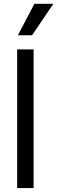

<svg xmlns="http://www.w3.org/2000/svg" viewBox="-20 -959 292 979"><path d="M151.4 0H67.4V-707H151.4ZM155.3 -939.5H252L143.6 -779.3H71.3Z"/></svg>

Font: WEMIX Pretendard
Style: Regular
Weight: 400
Designer: Base glyphs from Inter by Rasmus Andersson; Hangeul glyphs from Noto Sans CJK(Source Han Sans) by Jang Soo-young and Kan
Foundry: Kil Hyung-jin
Version: Version 1.000